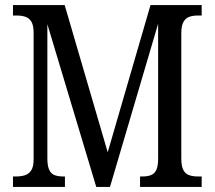

<svg xmlns="http://www.w3.org/2000/svg" viewBox="-20 -734 843 754"><path d="M31 0V-41H43Q63 -41 78.5 -46Q94 -51 103 -65.5Q112 -80 112 -108V-605Q112 -634 103.5 -648.5Q95 -663 80 -668Q65 -673 47 -673H31V-714H234L403 -136L571 -714H772V-673H755Q738 -673 723.5 -668Q709 -663 700.5 -648Q692 -633 692 -603V-111Q692 -82 700 -66.5Q708 -51 723 -46Q738 -41 757 -41H772V0H530V-41H539Q560 -41 573.5 -46.5Q587 -52 594 -67Q601 -82 601 -111V-641L412 0H358L166 -639V-113Q166 -82 173.5 -66.5Q181 -51 195 -46Q209 -41 227 -41H235V0Z"/></svg>

Font: Noto Serif Condensed
Style: Regular
Weight: 400
Width: 3
Designer: Monotype Design Team
Foundry: Monotype Imaging Inc.
Version: Version 2.015